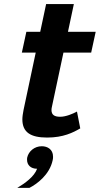

<svg xmlns="http://www.w3.org/2000/svg" viewBox="-20 -653 480 923"><path d="M180.8 50C145.8 50 117.5 74.2 110.8 104.2C110 107.5 110 111.7 110 115C110 140 127.5 158.3 158.3 158.3C145 195.8 100 228.3 63.3 250H121.7C155.8 232.5 218.3 188.3 233.3 116.7C235 110.8 235 105 235 100C235 65 208.3 50 180.8 50ZM93.3 -125C90 -107.5 87.5 -92.5 87.5 -79.2C87.5 -16.7 127.5 8.3 206.7 8.3C284.2 8.3 331.7 -15.8 365.8 -35.8L350 -116.7C330 -105.8 296.7 -91.7 269.2 -91.7C241.7 -91.7 227.5 -100.8 227.5 -124.2C227.5 -129.2 228.3 -135 230 -141.7L285 -400H418.3L440 -500H306.7L335 -633.3H201.7L173.3 -500H106.7L85 -400H151.7Z"/></svg>

Font: BoonHome
Style: Bold Oblique
Weight: 700
Italic angle: -12°
Designer: Sungsit Sawaiwan
Foundry: Sungsit Sawaiwan
Version: Version 0.2